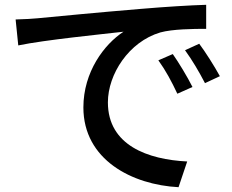

<svg xmlns="http://www.w3.org/2000/svg" viewBox="-20 -749 964 799"><path d="M45 -668 56 -560C166 -583 408 -607 494 -617C414 -565 327 -450 327 -302C327 -84 530 20 723 30L759 -77C596 -85 429 -144 429 -323C429 -440 516 -575 647 -614C698 -628 784 -629 838 -629V-729C771 -727 672 -721 566 -712C385 -697 210 -680 137 -673C118 -671 84 -669 45 -668ZM639 -498C670 -455 694 -410 718 -359L781 -387C760 -429 723 -490 699 -524ZM750 -540C781 -497 807 -453 833 -403L895 -432C872 -474 834 -534 809 -567Z"/></svg>

Font: GenEiGothic-pro-SemiBold
Style: Regular
Weight: 500
Designer: Ryoko NISHIZUKA (kana & ideographs); Paul D. Hunt (Latin, Greek & Cyrillic); Wenlong ZHANG (bopomofo); Sandoll Communica
Foundry: Adobe Systems Incorporated; o_tamon
Version: Version 1.000.140830